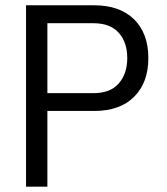

<svg xmlns="http://www.w3.org/2000/svg" viewBox="-20 -696 624 716"><path d="M156.7 -282.2H330.6C395.5 -282.2 445.3 -299.8 480.5 -335.4C515.6 -370.6 533.2 -418.5 533.2 -479.5C533.2 -540.5 515.6 -588.4 480.5 -623.5C444.8 -658.7 395 -676.3 330.6 -676.3H77.1V0H156.7ZM328.6 -609.4C370.6 -609.4 402.3 -597.2 423.3 -573.2C444.3 -549.3 454.6 -518.1 454.6 -479.5C454.6 -440.9 444.3 -409.7 423.3 -385.3C402.3 -360.8 370.6 -348.6 328.6 -348.6H156.7V-609.4Z"/></svg>

Font: Estedad Regular
Style: Regular
Weight: 400
Designer: Amin Abedi
Version: Version 7.3